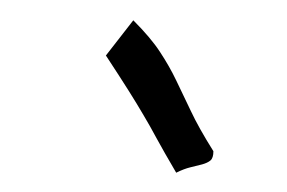

<svg xmlns="http://www.w3.org/2000/svg" viewBox="-20 -659 287 192"><path d="M113.3 -638.7Q130.9 -621.1 140.1 -606.9Q149.4 -592.8 156.2 -578.6Q163.1 -564.5 170.9 -547.9Q178.7 -531.2 193.4 -507.8Q193.4 -501 190.4 -498.5Q187.5 -496.1 182.1 -494.6Q176.8 -493.2 170.4 -491.7Q164.1 -490.2 156.2 -486.3Q143.6 -507.8 136.7 -520.5Q129.9 -533.2 123.5 -543.9Q117.2 -554.7 108.9 -567.9Q100.6 -581.1 85.9 -603.5Z"/></svg>

Font: Annie Use Your Telescope
Style: Regular
Weight: 400
Designer: Kimberly Geswein
Foundry: Kimberly Geswein
Version: Version 1.002 2001